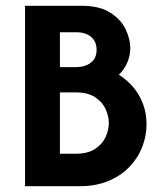

<svg xmlns="http://www.w3.org/2000/svg" viewBox="-20 -645 561 665"><path d="M66.7 0V-625H262.5Q325 -625 362.2 -601Q399.3 -577.1 415.3 -543.4Q431.2 -509.7 431.2 -479.2Q431.2 -452.1 420.8 -428.1Q410.4 -404.2 391.7 -386.1Q420.8 -368.1 442.4 -342Q463.9 -316 475.7 -283.8Q487.5 -251.7 487.5 -214.6Q487.5 -174.1 472.6 -135.8Q457.6 -97.6 428.1 -66.9Q398.6 -36.1 355.2 -18.1Q311.8 0 254.2 0ZM187.5 -112.5H241.7Q283.3 -112.5 308.7 -128.8Q334 -145.1 345.5 -169.9Q356.9 -194.6 356.9 -218.8Q356.9 -242.4 345.8 -267.1Q334.6 -291.8 309.4 -308.4Q284.2 -325 241.7 -325H187.5ZM187.5 -412.5H241.7Q263.8 -412.5 280.2 -419.4Q296.5 -426.4 305.6 -439.6Q314.6 -452.8 314.6 -472.1Q314.6 -492.4 305.6 -505.9Q296.5 -519.4 280.9 -526.4Q265.3 -533.3 244.4 -533.3H187.5Z"/></svg>

Font: Afacad Flux
Style: Regular
Weight: 400
Designer: Kristian Moeller
Foundry: Dicotype
Version: Version 1.100